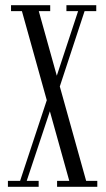

<svg xmlns="http://www.w3.org/2000/svg" viewBox="-20 -720 408 740"><path d="M200 0V-23H247L64.5 -677H22.5V-700H173.5V-677H129.5L312 -23H355V0ZM10.5 0V-23H57.5L167 -354L188 -338.5L83 -23H129V0ZM202.5 -362.5 183 -380 281 -677H236V-700H351V-677H306Z"/></svg>

Font: Imbue 48pt Light
Style: Regular
Weight: 300
Designer: Tyler Finck
Foundry: Etcetera Type Company
Version: Version 1.102